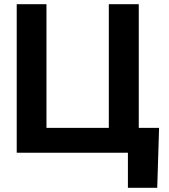

<svg xmlns="http://www.w3.org/2000/svg" viewBox="-20 -727 805 914"><path d="M728.5 167H588.9V0H59.6V-707H201.2V-118.2H498V-707H640.6V-118.2H737.3Z"/></svg>

Font: Pretendard
Style: Bold
Weight: 700
Designer: Base glyphs from Inter by Rasmus Andersson; Hangeul glyphs from Noto Sans CJK(Source Han Sans) by Jang Soo-young and Kan
Foundry: Kil Hyung-jin
Version: Version 1.309